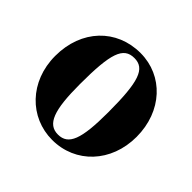

<svg xmlns="http://www.w3.org/2000/svg" viewBox="-127 -607 754 754"><g transform="rotate(45 250.0 -229.5)"><path d="M329 -218C329 -69 309 -17 251 -17C193 -17 172 -73 172 -218C172 -389 190 -442 251 -442C310 -442 329 -389 329 -218ZM476 -229C476 -371 380 -473 254 -473C122 -473 25 -374 25 -228C25 -86 125 14 250 14C379 14 476 -88 476 -229Z"/></g></svg>

Font: XITS Math
Style: Bold
Weight: 700
Designer: MicroPress Inc., with final additions and corrections provided by Coen Hoffman, Elsevier (retired)
Version: Version 1.302